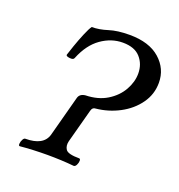

<svg xmlns="http://www.w3.org/2000/svg" viewBox="-88 -500 541 579"><g transform="rotate(20 182.5 -210.5)"><path d="M36 4Q32 4 32.5 -3Q33 -10 36.5 -16.5Q40 -23 44 -23Q102 -23 113 -61L148 -192Q152 -206 170 -208Q210 -209 238.5 -226.5Q267 -244 282 -270.5Q297 -297 297 -324Q297 -354 278.5 -375Q260 -396 222 -396Q185 -396 152.5 -373Q120 -350 101 -303Q99 -296 86.5 -297.5Q74 -299 75 -304Q78 -314 85.5 -335.5Q93 -357 102 -378.5Q111 -400 117 -408Q141 -408 167.5 -416.5Q194 -425 233 -425Q296 -425 330.5 -394.5Q365 -364 365 -319Q365 -282 343.5 -252Q322 -222 287 -203.5Q252 -185 212 -181Q202 -181 199 -169L170 -61Q166 -45 173.5 -34Q181 -23 217 -23Q221 -23 221 -16.5Q221 -10 217.5 -3Q214 4 209 4Q190 2 167.5 1Q145 0 124 0Q102 0 79 1Q56 2 36 4Z"/></g></svg>

Font: Junicode
Style: Italic
Weight: 400
Italic angle: -11°
Designer: Peter S. Baker
Version: Version 2.100; ttfautohint (v1.8.4)